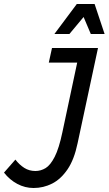

<svg xmlns="http://www.w3.org/2000/svg" viewBox="-34 -930 543 960"><path d="M-14 -67 43 -132Q63 -106 87.5 -90.5Q112 -75 143 -75Q170 -75 194 -89.5Q218 -104 239.5 -146Q261 -188 278 -269L352 -617H210L226 -690H456L354 -214Q337 -132 303.5 -83Q270 -34 226.5 -12Q183 10 134 10Q91 10 52.5 -10.5Q14 -31 -14 -67ZM238 -760 350 -910H439L489 -760H420L384 -845L313 -760Z"/></svg>

Font: Radio Canada Condensed
Style: Italic
Weight: 400
Width: 3
Italic angle: -12°
Designer: Charles Daoud, Etienne Aubert Bonn, Alexandre Saumier Demers, Jacques Le Bailly
Foundry: Radio-Canada
Version: Version 2.104; ttfautohint (v1.8.4.7-5d5b);gftools[0.9.28.de